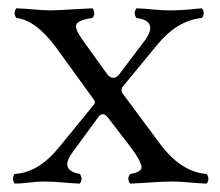

<svg xmlns="http://www.w3.org/2000/svg" viewBox="-20 -434 525 459"><path d="M175.8 -340.8 236.8 -255.9Q250 -241.2 263.2 -253.9L328.1 -339.8Q358.4 -383.8 306.2 -391.1Q297.9 -402.8 306.2 -414.1Q323.7 -413.6 348.6 -411.1Q374 -408.7 390.1 -409.2Q409.2 -409.2 435.1 -411.6Q453.1 -413.6 462.9 -414.1Q471.2 -402.3 462.9 -391.1Q403.8 -385.3 356 -327.1L272 -225.1Q269 -217.3 272.9 -210.9L362.8 -89.8Q411.1 -25.4 468.8 -18.6Q471.7 -18.1 474.1 -18.1Q482.4 -6.3 474.1 4.9Q457 4.4 435.5 2.4Q410.6 0 390.1 0Q370.1 0 335.9 2.4Q307.1 4.4 291 4.9Q282.7 -6.8 291 -18.1Q318.4 -22.5 318.4 -34.2Q317.4 -48.3 293.9 -80.1L235.8 -155.8Q224.6 -167 214.8 -153.8L151.9 -67.9Q126 -31.7 160.6 -20.5Q166 -19 170.9 -18.1Q179.2 -6.3 170.9 4.9Q153.8 4.4 132.3 2.4Q107.4 0 86.9 0Q67.9 0 49.8 2.4Q31.2 4.9 15.1 4.9Q6.8 -6.8 15.1 -18.1Q65.9 -21 109.4 -68.4Q116.2 -75.7 122.1 -83L206.1 -186Q209 -190.9 201.2 -200.2L113.8 -320.8Q65.9 -385.7 19 -391.1Q10.7 -402.8 19 -414.1Q37.1 -413.6 61 -411.4Q85 -409.2 100.1 -409.2Q116.2 -409.2 151.9 -411.6Q184.6 -413.6 201.2 -414.1Q209.5 -402.3 201.2 -391.1Q161.6 -385.7 161.6 -371.1Q162.1 -360.4 175.8 -340.8Z"/></svg>

Font: Linux Libertine Display O
Style: Regular
Weight: 400
Designer: Philipp H. Poll
Foundry: Philipp H. Poll
Version: Version 5.0.9